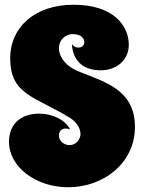

<svg xmlns="http://www.w3.org/2000/svg" viewBox="-20 -746 603 811"><path d="M524 -557C524 -635 462 -726 291 -726C122 -726 23 -626 23 -501C23 -344 127 -340 279 -246C305 -228 320 -203 320 -180C320 -157 300 -133 274 -133C251 -133 229 -150 229 -172C229 -193 240 -203 258 -203C263 -203 269 -202 276 -200C254 -242 199 -266 145 -266C74 -266 18 -227 18 -147C18 -39 134 45 268 45C417 45 550 -57 550 -210C550 -371 416 -401 308 -446C263 -464 229 -503 229 -542C229 -582 261 -602 287 -602C325 -602 336 -582 336 -568C336 -557 329 -545 311 -545C304 -545 292 -547 284 -560C284 -539 293 -449 405 -449C472 -449 524 -492 524 -557Z"/></svg>

Font: Spicy Rice
Style: Regular
Weight: 400
Designer: Astigmatic (AOETI)
Foundry: Astigmatic (AOETI)
Version: Version 1.000